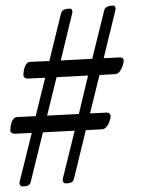

<svg xmlns="http://www.w3.org/2000/svg" viewBox="-20 -590 508 689"><path d="M60 79C73 79 87 77 90 64L134 -115L248 -121L205 53V56C205 62 209 68 215 68C228 68 242 66 245 53L288 -123L346 -126C368 -127 377 -164 377 -174C377 -181 371 -186 364 -186L303 -183L337 -321L393 -324C415 -325 424 -363 424 -373C424 -380 418 -384 411 -384L352 -381L394 -553C394 -555 395 -556 395 -558C395 -564 392 -570 387 -570C373 -570 357 -567 354 -553L311 -379L198 -373L239 -542C239 -544 240 -545 240 -547C240 -553 237 -559 232 -559C218 -559 202 -556 199 -542L157 -371L88 -368C67 -367 64 -330 64 -320C64 -313 71 -308 78 -308L142 -311L108 -173L41 -170C20 -169 17 -132 17 -122C17 -115 24 -110 31 -110L94 -113L50 64V67C50 73 54 79 60 79ZM149 -175 183 -313 296 -319 263 -181Z"/></svg>

Font: Garamond-Math
Style: Regular
Weight: 400
Version: Version 2019-08-16